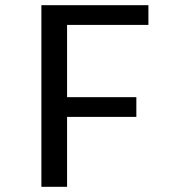

<svg xmlns="http://www.w3.org/2000/svg" viewBox="-20 -720 690 740"><path d="M139.5 0V-700H552V-624H238.5V-345.5H505.5V-269.5H238.5V0Z"/></svg>

Font: Trispace
Style: Regular
Weight: 400
Designer: Tyler Finck
Foundry: Etcetera Type Company
Version: Version 1.210; ttfautohint (v1.8.3)